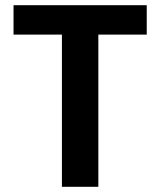

<svg xmlns="http://www.w3.org/2000/svg" viewBox="-20 -718 617 738"><path d="M32 -698H544V-585H358V0H218V-585H32Z"/></svg>

Font: Poppins SemiBold
Style: Regular
Weight: 600
Designer: Ninad Kale (Devanagari), Jonny Pinhorn (Latin)
Foundry: Indian Type Foundry
Version: Version 3.002 2017